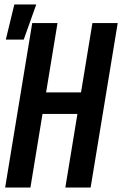

<svg xmlns="http://www.w3.org/2000/svg" viewBox="-20 -838 546 858"><path d="M6 -661 44 -818H142L86 -661ZM3 0 124 -735H237L186 -425H342L393 -735H506L385 0H272L326 -329H170L116 0Z"/></svg>

Font: Iosevka SS18
Style: Bold Italic
Weight: 700
Italic angle: -9°
Monospace: yes
Designer: Belleve Invis
Foundry: Belleve Invis
Version: Version 25.1.1; ttfautohint (v1.8.4)